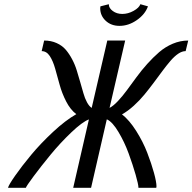

<svg xmlns="http://www.w3.org/2000/svg" viewBox="-20 -893 915 913"><path d="M18.1 0ZM456.5 -770ZM561.5 -826.7Q588.9 -826.7 615.2 -841.3Q641.6 -856 647.5 -873L683.6 -862.8Q669.9 -824.7 630.6 -797.4Q591.3 -770 548.3 -770Q508.3 -770 482.4 -794.4Q456.5 -818.8 456.5 -854Q456.5 -855.5 457 -858.4Q457.5 -861.3 457.5 -862.8L497.6 -873V-871.1Q497.6 -854.5 516.4 -840.6Q535.2 -826.7 561.5 -826.7ZM487.8 -325.2 413.1 0H328.1L402.8 -325.2Q371.6 -313.5 318.8 -263.2Q266.1 -212.9 220.2 -157Q174.3 -101.1 139.6 -54.4Q105 -7.8 103 0H18.1Q21 -13.2 52 -57.6Q83 -102.1 127.9 -156.2Q172.9 -210.4 232.4 -265.9Q292 -321.3 342.8 -350.1Q314.5 -371.6 294.4 -410.9Q274.4 -450.2 263.7 -489.7Q252.9 -529.3 242.4 -566.4Q231.9 -603.5 216.6 -626.7Q201.2 -649.9 178.2 -649.9L189.9 -700.2Q222.7 -700.2 249.3 -688.2Q275.9 -676.3 292.7 -656.5Q309.6 -636.7 323.2 -610.8Q336.9 -585 345.2 -557.4Q353.5 -529.8 361.8 -501.5Q370.1 -473.1 376.7 -449.5Q383.3 -425.8 393.6 -406.7Q403.8 -387.7 416 -379.9L490.2 -700.2H575.2L501 -379.9Q519 -389.2 540.8 -412.4Q562.5 -435.5 583.5 -464.1Q604.5 -492.7 628.7 -525.6Q652.8 -558.6 680.2 -589.1Q707.5 -619.6 736.6 -644.8Q765.6 -669.9 801.5 -685.1Q837.4 -700.2 875 -700.2L862.8 -649.9Q845.7 -649.9 827.4 -637.5Q809.1 -625 790.8 -603.8Q772.5 -582.5 752.9 -556.2Q733.4 -529.8 711.2 -500Q689 -470.2 666.5 -442.9Q644 -415.5 616 -390.1Q587.9 -364.7 560.1 -349.1Q595.2 -321.8 627.7 -270.3Q660.2 -218.8 680.2 -166.7Q700.2 -114.7 712.2 -71Q724.1 -27.3 724.1 -6.8Q724.1 -5.4 723.6 -3.2Q723.1 -1 723.1 0H638.2V-2Q638.2 -15.6 625 -62Q611.8 -108.4 591.8 -163.1Q571.8 -217.8 543.2 -265.6Q514.6 -313.5 488.8 -325.2Z"/></svg>

Font: Pfennig
Style: Italic
Weight: 500
Italic angle: -13°
Version: Version 20120410 ; ttfautohint (v0.8)